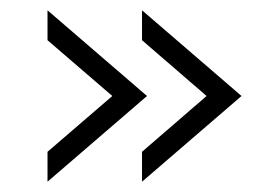

<svg xmlns="http://www.w3.org/2000/svg" viewBox="-20 -436 524 373"><path d="M72.3 -83V-141.1L198.2 -249.5L72.3 -357.9V-416L265.6 -249.5ZM255.9 -83V-141.1L381.3 -249.5L255.9 -357.9V-416L449.2 -249.5Z"/></svg>

Font: HK Grotesk Legacy
Style: Regular
Weight: 400
Designer: Alfredo Marco Pradil
Foundry: Hanken Design Co.
Version: Version 2.022;PS 002.022;hotconv 1.0.88;makeotf.lib2.5.64775